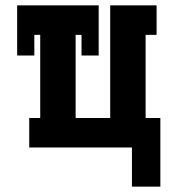

<svg xmlns="http://www.w3.org/2000/svg" viewBox="-20 -550 640 716"><path d="M472 146V0H89V-110H130V-420H108V-343H44V-530H348V-343H284V-420H262V-110H391V-530H564V-420H523V-110H578V146Z"/></svg>

Font: Iosevka Slab XBdEx
Style: Regular
Weight: 800
Width: 7
Monospace: yes
Designer: Belleve Invis
Foundry: Belleve Invis
Version: Version 11.1.0; ttfautohint (v1.8.3)